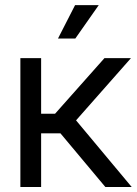

<svg xmlns="http://www.w3.org/2000/svg" viewBox="-20 -748 547 768"><path d="M61.5 0V-515.6H144.5V-293H200.2L397.9 -515.6H503.9L284.2 -266.6L506.8 0H401.4L221.7 -214.8H144.5V0ZM211.9 -593.8 280.3 -727.5H375L281.2 -593.8Z"/></svg>

Font: Inter Display
Style: Regular
Weight: 400
Designer: Rasmus Andersson
Foundry: rsms
Version: Version 4.000;git-37864ae